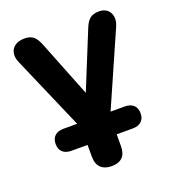

<svg xmlns="http://www.w3.org/2000/svg" viewBox="-127 -594 789 880"><g transform="rotate(-20 267.5 -154.5)"><path d="M197.1 116.8V29.2L223 59H118.4Q91.1 59 76 45Q60.9 31 60.9 5.7Q60.9 -20.3 76 -34.3Q91.1 -48.3 118.4 -48.3H198.7V-17.7L30.4 -405.6Q19.4 -430.3 23.2 -451.5Q27 -472.8 44.6 -485.6Q62.1 -498.4 92.4 -498.4Q118.5 -498.4 134.3 -486Q150.2 -473.6 162.6 -441.5L286.5 -129.3H255.3L382.9 -442.7Q395.5 -474.6 411.7 -486.5Q428 -498.4 456.3 -498.4Q479.7 -498.4 495 -485.5Q510.2 -472.6 513.2 -451.3Q516.2 -430.1 506 -406.4L337.5 -23.6V-48.3H417.7Q444.9 -48.3 460 -34.3Q475.2 -20.3 475.2 5.7Q475.2 31 460 45Q444.9 59 417.7 59H313.2L339.1 29.2V116.8Q339.1 151.9 321.4 170.2Q303.6 188.4 268.5 188.4Q234.4 188.4 215.8 170.2Q197.1 151.9 197.1 116.8Z"/></g></svg>

Font: SN Pro Thin
Style: Regular
Weight: 200
Designer: Tobias Whetton
Foundry: Supernotes
Version: Version 1.003;Glyphs 3.3 (3324)